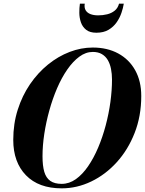

<svg xmlns="http://www.w3.org/2000/svg" viewBox="-20 -1020 792 1050"><path d="M317.5 10Q191.5 10 122 -61.5Q52.5 -133 52.5 -255Q52.5 -343 77 -420Q101.5 -497 144.2 -559.5Q187 -622 242.5 -667Q298 -712 360.8 -736Q423.5 -760 487.5 -760Q566.5 -760 626.2 -727.8Q686 -695.5 719.2 -636Q752.5 -576.5 752.5 -495Q752.5 -385 716.2 -292.8Q680 -200.5 618.5 -132.8Q557 -65 479 -27.5Q401 10 317.5 10ZM317.5 -14.5Q358.5 -14.5 394.8 -40.2Q431 -66 461.8 -110.8Q492.5 -155.5 516.8 -212.8Q541 -270 558 -334Q575 -398 583.8 -462.5Q592.5 -527 592.5 -585Q592.5 -616 587 -643.5Q581.5 -671 569.5 -691.5Q557.5 -712 537.2 -724Q517 -736 487.5 -736Q449 -736 413.8 -710Q378.5 -684 347.8 -639.5Q317 -595 292.2 -537.5Q267.5 -480 249.8 -416Q232 -352 222.2 -287.8Q212.5 -223.5 212.5 -165.5Q212.5 -113.5 222.2 -80.2Q232 -47 255 -30.8Q278 -14.5 317.5 -14.5ZM507 -841Q471.5 -841 451.2 -857Q431 -873 422.5 -897.8Q414 -922.5 413.8 -949.8Q413.5 -977 417 -1000H443.5Q440 -978.5 448.2 -964.2Q456.5 -950 474.2 -943Q492 -936 517 -936Q542.5 -936 566 -941.8Q589.5 -947.5 607 -961.5Q624.5 -975.5 631 -1000H657Q653.5 -977 644.2 -949.8Q635 -922.5 617.8 -897.8Q600.5 -873 573.5 -857Q546.5 -841 507 -841Z"/></svg>

Font: Bodoni Moda 9pt
Style: Bold Italic
Weight: 700
Italic angle: -13°
Designer: Owen Earl
Foundry: indestructible type
Version: Version 2.004